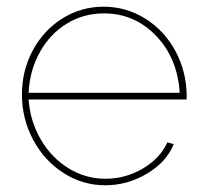

<svg xmlns="http://www.w3.org/2000/svg" viewBox="-20 -547 616 577"><path d="M45.9 -263.2Q45.9 -335 78.6 -395.8Q111.3 -456.5 167.7 -491.7Q224.1 -526.9 291 -526.9Q358.9 -526.9 416.3 -491.2Q473.6 -455.6 507.1 -393.8Q540.5 -332 541 -258.8V-248H65.9Q70.8 -182.1 102.8 -127.4Q134.8 -72.8 186 -41.3Q237.3 -9.8 296.9 -9.8Q356.9 -9.8 409.2 -40.5Q461.4 -71.3 482.9 -119.1L502 -113.8Q481 -60.5 422.1 -25.4Q363.3 9.8 295.9 9.8Q228.5 9.8 170.9 -27.1Q113.3 -64 79.6 -127Q45.9 -189.9 45.9 -263.2ZM65.9 -268.1H520Q513.7 -372.1 449 -439.5Q384.3 -506.8 292 -506.8Q231.4 -506.8 180.9 -476.1Q130.4 -445.3 99.9 -390.6Q69.3 -335.9 65.9 -268.1Z"/></svg>

Font: Rawline Thin
Style: Regular
Weight: 250
Designer: Matt McInerney, Pablo Impallari, Rodrigo Fuenzalida
Foundry: Matt McInerney, Pablo Impallari, Rodrigo Fuenzalida
Version: Version 4.020;PS 004.020;hotconv 1.0.88;makeotf.lib2.5.64775